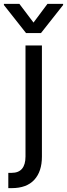

<svg xmlns="http://www.w3.org/2000/svg" viewBox="-63 -763 343 982"><path d="M151.4 -530.3V38.1Q151.4 114.3 112.3 156.7Q73.2 199.2 -2.9 199.2H-20.5V121.1H-3.9Q32.2 121.1 49.8 99.9Q67.4 78.6 67.4 38.1V-530.3ZM108.4 -647.5 179.7 -743.2H259.8V-737.3L146.5 -593.8H70.3L-43 -737.3V-743.2H36.1Z"/></svg>

Font: Pretendard
Style: Regular
Weight: 400
Designer: Base glyphs from Inter by Rasmus Andersson; Hangeul glyphs from Noto Sans CJK(Source Han Sans) by Jang Soo-young and Kan
Foundry: Kil Hyung-jin
Version: Version 1.309